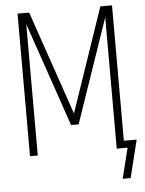

<svg xmlns="http://www.w3.org/2000/svg" viewBox="-59 -782 744 986"><g transform="rotate(-5 312.5 -289.0)"><path d="M533 157 572 0H516V-677L332 -141H293L109 -677V0H69V-735H129L313 -199L496 -735H556V-37H622L574 157Z"/></g></svg>

Font: Zed Sans Extralight
Style: Regular
Weight: 200
Designer: Belleve Invis
Foundry: Belleve Invis
Version: Version 1.0.0; ttfautohint (v1.8.4)